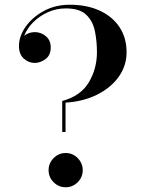

<svg xmlns="http://www.w3.org/2000/svg" viewBox="-20 -780 604 810"><path d="M242.5 -354Q320.5 -375 354.8 -432.8Q389 -490.5 389 -560Q389 -607 380.2 -649.2Q371.5 -691.5 343.5 -718Q315.5 -744.5 258 -744.5Q217.5 -744.5 182 -728.5Q146.5 -712.5 120.2 -686.2Q94 -660 82 -629Q101.5 -644.5 127 -644.5Q153 -644.5 173.5 -627.2Q194 -610 194 -580Q194 -546.5 171.8 -530.5Q149.5 -514.5 127 -514.5Q100.5 -514.5 80.2 -533Q60 -551.5 60 -586Q60 -627 88 -667Q116 -707 164.5 -733.5Q213 -760 274 -760Q347 -760 401 -735Q455 -710 484.5 -665Q514 -620 514 -560Q514 -502.5 480.8 -456Q447.5 -409.5 389.2 -380.5Q331 -351.5 256.5 -347V-223H242.5ZM185 -62Q185 -91.5 206.2 -113Q227.5 -134.5 257 -134.5Q286.5 -134.5 307.8 -113Q329 -91.5 329 -62Q329 -32.5 307.8 -11.2Q286.5 10 257 10Q227.5 10 206.2 -11.2Q185 -32.5 185 -62Z"/></svg>

Font: Bodoni* 16 Medium
Style: Regular
Weight: 500
Version: Version 2.2